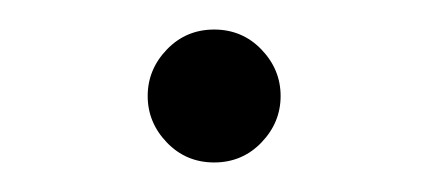

<svg xmlns="http://www.w3.org/2000/svg" viewBox="-20 -337 290 130"><path d="M125 -227Q106 -227 93 -240.5Q80 -254 80 -272Q80 -290 93 -303.5Q106 -317 125 -317Q144 -317 157 -303.5Q170 -290 170 -272Q170 -254 157 -240.5Q144 -227 125 -227Z"/></svg>

Font: Spectral SC ExtraLight
Style: Regular
Weight: 275
Designer: Jean-Baptiste Levee
Foundry: Production Type
Version: Version 2.001